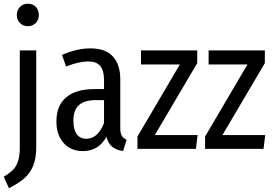

<svg xmlns="http://www.w3.org/2000/svg" viewBox="-33 -797 1462 1028"><path d="M161 -10Q161 51 144.5 91Q128 131 97.5 157.5Q67 184 15 211L-13 149Q19 130 36.5 112.5Q54 95 63.5 66.5Q73 38 73 -9V-527H161ZM175 -716Q175 -691 158.5 -674Q142 -657 116 -657Q90 -657 73.5 -674Q57 -691 57 -716Q57 -742 73.5 -759.5Q90 -777 116 -777Q143 -777 159 -760Q175 -743 175 -716Z M645 -49 626 12Q589 6 567.5 -11.5Q546 -29 537 -64Q494 12 411 12Q346 12 307.5 -31.5Q269 -75 269 -147Q269 -231 321 -275.5Q373 -320 472 -320H524V-368Q524 -420 503.5 -444Q483 -468 440 -468Q389 -468 321 -441L299 -503Q380 -538 451 -538Q532 -538 571.5 -494.5Q611 -451 611 -372V-112Q611 -84 619 -70.5Q627 -57 645 -49ZM524 -138V-261H482Q419 -261 389.5 -234Q360 -207 360 -151Q360 -103 378 -78.5Q396 -54 429 -54Q491 -54 524 -138Z M1023 -527V-459L796 -74H1025L1016 0H703V-66L930 -452H722V-527Z M1385 -527V-459L1158 -74H1387L1378 0H1065V-66L1292 -452H1084V-527Z"/></svg>

Font: Fira Sans Extra Condensed
Style: Regular
Weight: 400
Width: 1
Designer: Carrois Corporate & Edenspiekermann AG
Foundry: Carrois Corporate GbR & Edenspiekermann AG
Version: Version 4.203